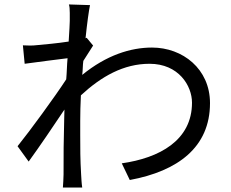

<svg xmlns="http://www.w3.org/2000/svg" viewBox="-20 -811 1040 864"><path d="M370 -641 365 -639C372 -708 380 -764 385 -788L290 -791C293 -782 294 -770 294 -753V-717C294 -706 292 -671 289 -624C238 -616 180 -611 148 -608C124 -605 106 -606 83 -607L91 -524C153 -532 239 -544 284 -549C281 -518 281 -486 278 -454C228 -377 114 -221 59 -153L109 -84C157 -150 222 -246 270 -318C270 -303 269 -291 269 -280C266 -170 266 -121 266 -26C266 -10 264 18 263 33H350C347 14 346 -10 345 -27C341 -94 341 -143 341 -203V-266C341 -303 342 -341 344 -382C436 -467 536 -524 653 -524C784 -524 844 -425 844 -349C844 -179 697 -100 528 -76L564 -1C780 -41 925 -148 925 -347C925 -501 802 -597 664 -597C568 -597 459 -563 350 -474C353 -495 352 -517 355 -537C370 -561 387 -587 399 -606Z"/></svg>

Font: Spoqa Han Sans Neo Regular
Style: Regular
Weight: 400
Designer: [Spoqa Han Sans Neo] Dong-huui Kim  Younghwa Kang  Yujin Lee  [Noto Sans] Ryoko NISHIZUKA  (kana & ideographs); Paul D. 
Foundry: Spoqa (http://www.spoqa-han-sans.com)
Version: Version 1.000